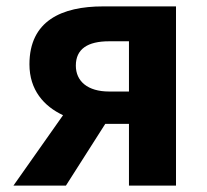

<svg xmlns="http://www.w3.org/2000/svg" viewBox="-20 -580 648 600"><path d="M383 0H530V-560H302C173 -560 72 -515 72 -379C72 -299 117 -248 177 -220L22 0H186L309 -193H310H383ZM321 -294C254 -294 217 -326 217 -375C217 -427 254 -451 321 -451H383V-294Z"/></svg>

Font: Source Han Sans JP
Style: Bold
Weight: 700
Designer: Ryoko NISHIZUKA 西塚涼子 (kana, bopomofo & ideographs); Paul D. Hunt (Latin, Greek & Cyrillic); Sandoll Communications 산돌커뮤니
Foundry: Adobe
Version: Version 2.002;hotconv 1.0.116;makeotfexe 2.5.65601